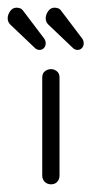

<svg xmlns="http://www.w3.org/2000/svg" viewBox="-60 -470 238 500"><path d="M73 10Q63 10 56.5 3.5Q50 -3 50 -13V-268Q50 -279 57 -284.5Q64 -290 73 -290Q81 -290 88 -284.5Q95 -279 95 -268V-13Q95 -3 89 3.5Q83 10 73 10ZM54 -371Q59 -365 59 -357Q59 -350 54.5 -345Q50 -340 43 -340Q37 -340 32 -344L-30 -403Q-40 -411 -40 -422Q-40 -432 -33.5 -441Q-27 -450 -17 -450Q-13 -450 -8 -448.5Q-3 -447 1 -441ZM153 -371Q158 -365 158 -357Q158 -350 153.5 -345Q149 -340 142 -340Q136 -340 131 -344L69 -403Q59 -411 59 -422Q59 -432 65.5 -441Q72 -450 82 -450Q86 -450 91 -448.5Q96 -447 100 -441Z"/></svg>

Font: Dongle Light
Style: Regular
Weight: 300
Designer: Yanghee Ryu
Foundry: Yanghee Ryu
Version: Version 2.000